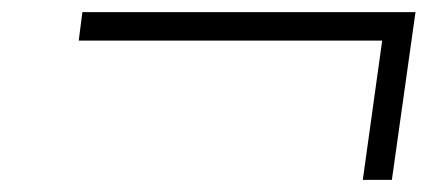

<svg xmlns="http://www.w3.org/2000/svg" viewBox="-20 -414 710 317"><path d="M579 -117 611 -347H110L116 -394H666L627 -117Z"/></svg>

Font: Lexend ExtLt
Style: Italic
Weight: 250
Italic angle: -8.13011°
Designer: Bonnie Shaver-Troup, Thomas Jockin
Foundry: Lexend
Version: Version 1.007